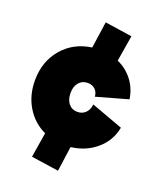

<svg xmlns="http://www.w3.org/2000/svg" viewBox="-146 -747 827 986"><g transform="rotate(20 267.0 -254.0)"><path d="M20 -250Q20 -353.5 80.3 -424.3Q140.6 -495.1 238.8 -508.8L259.8 -653.8L408.2 -631.8L384.8 -490.2Q435.5 -467.8 468.5 -424.3Q501.5 -380.9 509.8 -324.2L337.9 -275.9Q336.4 -300.8 320.6 -315.4Q304.7 -330.1 279.8 -330.1Q250 -330.1 231.9 -308.6Q213.9 -287.1 213.9 -252Q213.9 -215.3 231.7 -193.6Q249.5 -171.9 279.8 -171.9Q306.2 -171.9 323.7 -189.2Q341.3 -206.5 344.2 -235.8L518.1 -171.9Q504.4 -98.6 447.5 -49.3Q390.6 0 309.1 9.8L290 146L140.1 124L162.1 -12.2Q96.7 -42.5 58.3 -105.5Q20 -168.5 20 -250Z"/></g></svg>

Font: Apfel Grotezk Satt
Style: Regular
Weight: 900
Designer: Luigi Gorlero
Foundry: © 2023, Luigi Gorlero & Collletttivo
Version: Version 2.000;Glyphs 3.2 (3217)